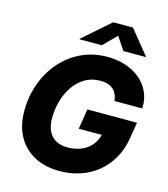

<svg xmlns="http://www.w3.org/2000/svg" viewBox="-136 -1055 1022 1170"><g transform="rotate(15 375.0 -470.0)"><path d="M350.1 10.3Q256.8 10.3 189.2 -26.1Q121.6 -62.5 84.7 -129.4Q47.9 -196.3 47.9 -289.6Q47.9 -379.4 76.9 -460.4Q106 -541.5 159.7 -603.8Q213.4 -666 288.1 -701.9Q362.8 -737.8 454.1 -737.8Q515.1 -737.8 568.1 -720.5Q621.1 -703.1 660.2 -670.4Q699.2 -637.7 720.2 -591.8Q741.2 -545.9 738.3 -488.8H563Q561 -511.2 552.7 -529.5Q544.4 -547.9 530.3 -560.3Q516.1 -572.8 496.1 -579.3Q476.1 -585.9 450.2 -585.9Q394 -585.9 351.6 -560.3Q309.1 -534.7 280.3 -491.7Q251.5 -448.7 237.1 -396.5Q222.7 -344.2 222.7 -291.5Q222.7 -218.8 257.8 -180.2Q293 -141.6 359.4 -141.6Q410.2 -141.6 449.2 -159.2Q488.3 -176.8 512.7 -208Q537.1 -239.3 543.5 -279.3L575.2 -269.5H396.5L417 -396.5H730L713.4 -294.9Q701.7 -222.7 669.2 -166Q636.7 -109.4 588.6 -70.1Q540.5 -30.8 479.7 -10.3Q418.9 10.3 350.1 10.3ZM400.4 -796.9H259.3L259.8 -799.8L431.2 -950.2H556.2L678.2 -799.8L677.7 -796.9H536.6L481.9 -878.9Z"/></g></svg>

Font: Inter 17pt ExtraBold
Style: Italic
Weight: 800
Italic angle: -9.3988°
Version: Version 4.001;git-66647c0bb